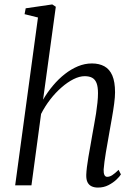

<svg xmlns="http://www.w3.org/2000/svg" viewBox="-20 -837 615 867"><path d="M422 10Q405.5 10 393.5 4.2Q381.5 -1.5 375.2 -14Q369 -26.5 369.5 -47.5Q370 -62 372.5 -82.8Q375 -103.5 379.2 -127.8Q383.5 -152 388 -177.5Q392.5 -203 396.5 -226.5Q400.5 -250 405.2 -275Q410 -300 413.8 -325Q417.5 -350 420 -373.2Q422.5 -396.5 422.5 -416Q422.5 -445 416 -461.8Q409.5 -478.5 396.2 -485.8Q383 -493 362.5 -493Q339 -493 312 -479.5Q285 -466 257.8 -442.2Q230.5 -418.5 206.8 -387.8Q183 -357 165.5 -322.5L122 0H48.5L151.5 -758L91 -773L96 -799.5L216 -817L232 -806.5L174.5 -387Q194.5 -421 219.5 -450.8Q244.5 -480.5 273 -502.8Q301.5 -525 332.2 -537.8Q363 -550.5 395 -550.5Q428 -550.5 451.5 -537.5Q475 -524.5 487.2 -496Q499.5 -467.5 499.5 -420Q499.5 -399 495.5 -368.8Q491.5 -338.5 485.5 -304.8Q479.5 -271 474 -240Q470.5 -218.5 466.2 -195.2Q462 -172 458.2 -149.5Q454.5 -127 451.8 -107Q449 -87 448 -71.5Q447.5 -55.5 451.5 -47Q455.5 -38.5 464 -38.5Q475 -38.5 486.8 -46Q498.5 -53.5 515.5 -70L526 -49.5Q520.5 -40 505.8 -26Q491 -12 469.8 -1Q448.5 10 422 10Z"/></svg>

Font: Merriweather 60pt Light
Style: Italic
Weight: 300
Italic angle: -7.8°
Version: Version 2.101